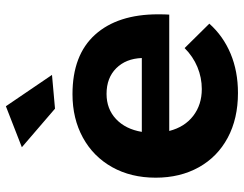

<svg xmlns="http://www.w3.org/2000/svg" viewBox="-106 -698 810 637"><g transform="rotate(-90 298.5 -379.0)"><path d="M570 -259Q570 -235 569 -222H183Q196 -171 233 -142.5Q270 -114 322 -114Q360 -114 395 -128.5Q430 -143 458 -171L539 -89Q498 -43 439.5 -18.5Q381 6 309 6Q224 6 160.5 -28Q97 -62 62.5 -124Q28 -186 28 -267Q28 -349 63 -411.5Q98 -474 161 -508.5Q224 -543 305 -543Q435 -543 502.5 -468Q570 -393 570 -259ZM425 -313Q423 -366 391 -398Q359 -430 306 -430Q256 -430 222.5 -398.5Q189 -367 180 -313ZM265 -764 369 -611 257 -601 129 -711Z"/></g></svg>

Font: Montserrat SemiBold
Style: Regular
Weight: 600
Designer: Julieta Ulanovsky
Foundry: Julieta Ulanovsky
Version: Version 6.001